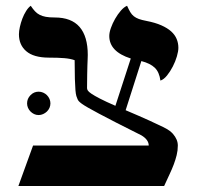

<svg xmlns="http://www.w3.org/2000/svg" viewBox="-20 -637 675 658"><path d="M589.4 -138.2Q589.4 -121.1 585.4 -105.2Q581.5 -89.4 575.4 -73.2Q569.3 -57.1 560.8 -39.1Q552.2 -21 542.5 0.5H43L93.3 -138.2H489.7Q489.7 -158.2 464.4 -173.3Q413.6 -198.7 378.2 -216.8Q342.8 -234.9 319.1 -247.6Q295.4 -260.3 281.7 -268.1Q268.1 -275.9 260.7 -281.2Q253.4 -286.6 250.5 -289.8Q247.6 -293 246.1 -296.4Q243.7 -301.3 241.7 -307.9Q239.7 -314.5 238.5 -328.4Q237.3 -342.3 236.6 -366.5Q235.8 -390.6 235.8 -430.7Q221.2 -436 200.4 -437.7Q179.7 -439.5 146 -439.5Q95.2 -439.9 70.1 -461.4Q44.9 -482.9 44.9 -519.5Q44.9 -530.3 48.1 -544.7Q51.3 -559.1 56.6 -573.2Q62 -587.4 69.6 -599.4Q77.1 -611.3 85.4 -617.2Q92.8 -606 99.9 -598.4Q106.9 -590.8 116 -586.2Q125 -581.5 137.2 -579.3Q149.4 -577.1 167.5 -577.1Q224.6 -577.1 252.7 -544.7Q280.8 -512.2 280.8 -448.7Q280.8 -440.9 280.3 -432.4Q279.8 -423.8 279.5 -411.4Q279.3 -398.9 278.8 -380.9Q278.3 -362.8 278.3 -335Q278.3 -331.1 281 -326.7Q283.7 -322.3 293.5 -315.7Q303.2 -309.1 322.5 -299.1Q341.8 -289.1 375.5 -274.4L428.2 -436.5Q354.5 -460 354.5 -513.7Q354.5 -525.4 360.1 -541.3Q365.7 -557.1 374.5 -572.5Q383.3 -587.9 394 -600.3Q404.8 -612.8 415.5 -617.2Q421.4 -604 426.5 -595.5Q431.6 -586.9 438.7 -581.3Q445.8 -575.7 455.8 -572Q465.8 -568.4 481.4 -565.4Q511.7 -559.6 532.7 -550.3Q553.7 -541 566.7 -529.3Q579.6 -517.6 585.4 -503.4Q591.3 -489.3 591.3 -473.1Q591.3 -461.4 586.2 -443.8Q581.1 -426.3 572.3 -409.2Q563.5 -392.1 552.5 -378.4Q541.5 -364.7 529.8 -360.8Q525.9 -390.1 510.3 -405Q494.6 -419.9 464.4 -427.7L410.6 -259.3Q462.4 -237.3 492.4 -223.6Q522.5 -210 539.1 -201.7Q555.7 -193.4 562 -188.2Q568.4 -183.1 572.8 -178.2Q581.1 -168.5 585.2 -158.7Q589.4 -148.9 589.4 -138.2ZM152.8 -282.7Q152.8 -274.9 149.7 -267.6Q146.5 -260.3 140.9 -254.9Q135.3 -249.5 127.9 -246.1Q120.6 -242.7 112.3 -242.7Q104 -242.7 96.9 -246.1Q89.8 -249.5 84.5 -254.9Q79.1 -260.3 75.9 -267.6Q72.8 -274.9 72.8 -282.7Q72.8 -298.8 84.5 -310.8Q96.2 -322.8 112.3 -322.8Q120.6 -322.8 127.9 -319.6Q135.3 -316.4 140.9 -310.8Q146.5 -305.2 149.7 -297.9Q152.8 -290.5 152.8 -282.7Z"/></svg>

Font: Cardo
Style: Bold
Weight: 700
Designer: David J. Perry
Foundry: David J. Perry
Version: Version 1.0011